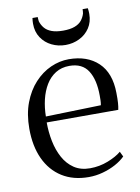

<svg xmlns="http://www.w3.org/2000/svg" viewBox="-85 -795 629 864"><g transform="rotate(-10 230.0 -363.5)"><path d="M250.5 11Q179.5 11 128.8 -21Q78 -53 51 -111.5Q24 -170 24 -249.5Q24 -316 43.5 -367.5Q63 -419 96 -454.8Q129 -490.5 169.8 -508.8Q210.5 -527 252.5 -527Q337 -527 387 -479.5Q437 -432 438 -341Q438.5 -312 437.2 -294.8Q436 -277.5 433 -264H106Q106 -220 114.5 -177.8Q123 -135.5 141.5 -101.5Q160 -67.5 190 -47.2Q220 -27 263 -27Q306 -27 345.5 -42.5Q385 -58 407 -77L418.5 -53.5Q400.5 -35.5 373.8 -21Q347 -6.5 315.2 2.2Q283.5 11 250.5 11ZM107 -291 359.5 -298Q361.5 -309 361.8 -320Q362 -331 362 -341Q362 -414 335.5 -455.5Q309 -497 250.5 -497Q214 -497 187 -480Q160 -463 142.5 -434Q125 -405 116.2 -368Q107.5 -331 107 -291ZM251 -592.5Q217 -592.5 187.8 -606.8Q158.5 -621 140.5 -648Q122.5 -675 122.5 -712Q122.5 -719 123 -725Q123.5 -731 124.5 -738H148.5Q148.5 -733.5 149 -728.5Q149.5 -723.5 150 -718.5Q155 -701.5 166.5 -687.5Q178 -673.5 198.8 -665.8Q219.5 -658 251 -658Q283 -658 303.8 -665.8Q324.5 -673.5 335.8 -687.5Q347 -701.5 352 -718.5Q353 -723.5 353.2 -728.5Q353.5 -733.5 353.5 -738H377.5Q378.5 -731 379 -725Q379.5 -719 379.5 -712Q379.5 -675 361.5 -648Q343.5 -621 314.2 -606.8Q285 -592.5 251 -592.5Z"/></g></svg>

Font: Merriweather 120pt Light
Style: Regular
Weight: 300
Version: Version 2.100